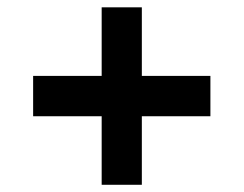

<svg xmlns="http://www.w3.org/2000/svg" viewBox="-20 -555 675 532"><path d="M71.8 -232.9V-344.7H261.7V-534.7H373V-344.7H563V-232.9H373V-43H261.7V-232.9Z"/></svg>

Font: Inter Tight SemiBold
Style: Regular
Weight: 600
Designer: Rasmus Andersson
Foundry: rsms
Version: Version 3.004; ttfautohint (v1.8.4.7-5d5b)